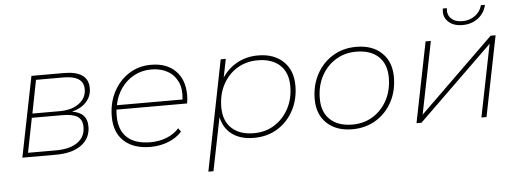

<svg xmlns="http://www.w3.org/2000/svg" viewBox="-55 -880 3332 1235"><g transform="rotate(-5 1610.5 -263.0)"><path d="M60 0 164 -519H373Q531 -519 531 -408Q531 -355 496.5 -318Q462 -281 404 -267Q454 -259 477.5 -233.5Q501 -208 501 -163Q501 -87 441.5 -43.5Q382 0 277 0ZM99 -28H281Q370 -28 419.5 -63.5Q469 -99 469 -162Q469 -209 438.5 -229.5Q408 -250 337 -250H143ZM149 -277H325Q403 -277 450.5 -312Q498 -347 498 -404Q498 -491 369 -491H191Z M888 3Q779 3 717.5 -53.5Q656 -110 656 -212Q656 -301 692.5 -371Q729 -441 792 -482Q855 -523 936 -523Q1036 -523 1093.5 -466Q1151 -409 1151 -309Q1151 -282 1146 -255H690Q688 -234 688 -213Q688 -123 739.5 -75Q791 -27 891 -27Q948 -27 996 -46.5Q1044 -66 1075 -101L1091 -78Q1059 -41 1005 -19Q951 3 888 3ZM695 -283H1119Q1127 -351 1105 -397.5Q1083 -444 1039 -468.5Q995 -493 935 -493Q875 -493 825 -466.5Q775 -440 741 -392.5Q707 -345 695 -283Z M1556 3Q1469 3 1415 -37Q1361 -77 1346 -149L1277 194H1244L1386 -519H1419L1395 -400Q1432 -457 1492 -490Q1552 -523 1627 -523Q1729 -523 1789.5 -465.5Q1850 -408 1850 -309Q1850 -220 1812 -149Q1774 -78 1708 -37.5Q1642 3 1556 3ZM1558 -27Q1633 -27 1691 -63.5Q1749 -100 1783 -163.5Q1817 -227 1817 -308Q1817 -396 1765.5 -444Q1714 -492 1621 -492Q1547 -492 1488.5 -456Q1430 -420 1396.5 -356.5Q1363 -293 1363 -211Q1363 -124 1414.5 -75.5Q1466 -27 1558 -27Z M2191 3Q2088 3 2027 -54.5Q1966 -112 1966 -210Q1966 -299 2004 -370Q2042 -441 2108.5 -482Q2175 -523 2261 -523Q2365 -523 2425.5 -465Q2486 -407 2486 -309Q2486 -219 2448 -148.5Q2410 -78 2343.5 -37.5Q2277 3 2191 3ZM2195 -27Q2269 -27 2327.5 -63.5Q2386 -100 2419.5 -163.5Q2453 -227 2453 -308Q2453 -396 2401.5 -444Q2350 -492 2258 -492Q2183 -492 2124.5 -455.5Q2066 -419 2032.5 -355.5Q1999 -292 1999 -211Q1999 -124 2050.5 -75.5Q2102 -27 2195 -27Z M2605 0 2709 -519H2743L2649 -51L3129 -519H3161L3057 0H3024L3118 -468L2637 0ZM2956 -603Q2895 -603 2862 -636Q2829 -669 2838 -720H2864Q2858 -679 2883.5 -653.5Q2909 -628 2957 -628Q3004 -628 3038.5 -653.5Q3073 -679 3084 -720H3110Q3098 -667 3056 -635Q3014 -603 2956 -603Z"/></g></svg>

Font: Montserrat ExtraLight
Style: Italic
Weight: 200
Italic angle: -11.3°
Designer: Julieta Ulanovsky
Foundry: Julieta Ulanovsky
Version: Version 9.000; ttfautohint (v1.8.4.7-5d5b)